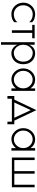

<svg xmlns="http://www.w3.org/2000/svg" viewBox="1542 -2077 755 3879"><g transform="rotate(90 1919.5 -137.5)"><path d="M111 -131Q87 -174 87 -230Q87 -286 111 -329Q134 -372 177 -397Q218 -421 270 -421Q301 -421 339 -410Q371 -399 395 -382Q418 -366 428 -346V-411Q407 -435 364 -453Q315 -470 270 -470Q202 -470 150 -439Q98 -408 66 -354Q34 -298 34 -230Q34 -163 66 -107Q98 -52 150 -21Q202 10 270 10Q315 10 364 -7Q407 -23 428 -49V-114Q418 -96 395 -79Q371 -61 339 -50Q301 -39 270 -39Q217 -39 177 -64Q135 -88 111 -131Z M483 -460V-411H753V-460ZM592 -446V0H644V-446Z M884 220V-460H832V220ZM1277 -230Q1277 -303 1248 -359Q1215 -414 1168 -441Q1115 -470 1055 -470Q996 -470 953 -439Q909 -407 885 -353Q860 -304 860 -230Q860 -157 885 -108Q908 -54 953 -22Q997 10 1055 10Q1115 10 1168 -19Q1218 -48 1248 -102Q1277 -158 1277 -230ZM1225 -230Q1225 -170 1201 -127Q1180 -86 1137 -62Q1096 -39 1048 -39Q1005 -39 968 -64Q928 -91 907 -132Q884 -176 884 -230Q884 -284 907 -328Q928 -369 968 -396Q1005 -421 1048 -421Q1097 -421 1137 -399Q1177 -377 1201 -333Q1225 -289 1225 -230Z M1765 -81 1766 -83V9H1816V-470H1766V-377L1765 -378Q1700 -469 1588 -470Q1494 -470 1428 -400Q1362 -330 1362 -230Q1362 -132 1428 -61Q1494 10 1588 10Q1642 8 1687 -15Q1734 -39 1765 -81ZM1713 -96Q1660 -40 1588 -40Q1516 -40 1463 -96Q1411 -151 1411 -230Q1411 -310 1463 -365Q1515 -420 1588 -420Q1660 -420 1713 -364Q1765 -309 1765 -230Q1765 -151 1713 -96Z M2430 -22 2205 -495 1980 -22H2038L2205 -381L2372 -22ZM1920 -49V90H1975V0H2438V90H2490V-49Z M2972 -81 2973 -83V9H3023V-470H2973V-377L2972 -378Q2907 -469 2795 -470Q2701 -470 2635 -400Q2569 -330 2569 -230Q2569 -132 2635 -61Q2701 10 2795 10Q2849 8 2894 -15Q2941 -39 2972 -81ZM2920 -96Q2867 -40 2795 -40Q2723 -40 2670 -96Q2618 -151 2618 -230Q2618 -310 2670 -365Q2722 -420 2795 -420Q2867 -420 2920 -364Q2972 -309 2972 -230Q2972 -151 2920 -96Z M3764 0V-460H3712V-49H3489V-460H3437V-49H3214V-460H3162V0Z"/></g></svg>

Font: NM-font
Style: Light
Weight: 500
Designer: ""
Foundry: ""
Version: ""